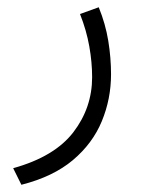

<svg xmlns="http://www.w3.org/2000/svg" viewBox="-20 -244 387 526"><path d="M250.5 -224.1Q269 -178.7 276.6 -132.3Q284.2 -85.9 284.2 -40.5Q284.2 26.9 259 87.9Q233.9 148.9 179.7 194.6Q125.5 240.2 38.6 262.2L16.1 216.8Q129.9 185.1 181.2 117.9Q232.4 50.8 232.4 -32.7Q232.4 -73.2 224.6 -117.2Q216.8 -161.1 199.2 -205.6Z"/></svg>

Font: Vazir Thin FD-WOL-UI
Style: Thin-FD-WOL-UI
Weight: 100
Designer: Saber Rastikerdar
Foundry: Saber Rastikerdar
Version: Version 30.1.0